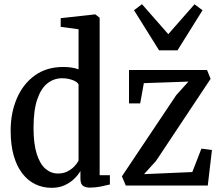

<svg xmlns="http://www.w3.org/2000/svg" viewBox="-20 -888 1058 919"><path d="M226.5 11Q185.5 11 150 -5.8Q114.5 -22.5 87.8 -56.5Q61 -90.5 46 -142Q31 -193.5 31 -263Q31 -348 60.8 -417.2Q90.5 -486.5 146.8 -527Q203 -567.5 283 -567.5Q304.5 -567.5 323.5 -564.5Q342.5 -561.5 356 -556V-748L270.5 -759.5V-801L433 -819H436.5L457 -803V-49.5H506V-5Q488 -0.5 462.2 4.8Q436.5 10 411 10Q389.5 10 377.2 1.2Q365 -7.5 365 -33V-69.5Q354.5 -51 335.5 -32.5Q316.5 -14 289.8 -1.5Q263 11 226.5 11ZM257.5 -57.5Q282.5 -57.5 301.8 -67Q321 -76.5 334.8 -90.5Q348.5 -104.5 356 -119V-484Q350 -496.5 326.8 -505Q303.5 -513.5 277.5 -513.5Q238.5 -513.5 207.5 -489.5Q176.5 -465.5 158.5 -413Q140.5 -360.5 140.5 -275.5Q140.5 -199 156 -150.8Q171.5 -102.5 197.8 -80Q224 -57.5 257.5 -57.5ZM882 -497.5 668.5 -490 651 -393H597.5V-553H971L988 -510.5L727 -118L669.5 -54.5L900.5 -64.5L944 -176.5L994.5 -170L974.5 0H582L563.5 -44L823.5 -432.5ZM741.5 -647 621.5 -839 659.5 -868 785.5 -724.5 911 -867.5 949.5 -839 829.5 -647Z"/></svg>

Font: Merriweather 24pt SemiCondensed
Style: Regular
Weight: 400
Width: 4
Designer: Eben Sorkin
Foundry: Eben Sorkin
Version: Version 2.100